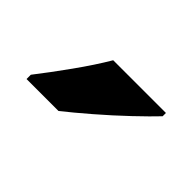

<svg xmlns="http://www.w3.org/2000/svg" viewBox="-35 -892 412 412"><g transform="rotate(45 171.5 -686.0)"><path d="M303 -756Q286 -738 256 -709.5Q226 -681 193.5 -653Q161 -625 137 -606H40V-619Q65 -651 94 -691.5Q123 -732 143 -766H303Z"/></g></svg>

Font: Noto Sans Armenian SemiCondensed
Style: Bold
Weight: 700
Width: 4
Designer: Monotype Design Team
Foundry: Monotype Imaging Inc.
Version: Version 2.008; ttfautohint (v1.8.4.7-5d5b)